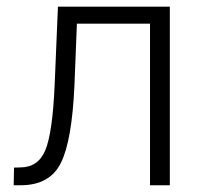

<svg xmlns="http://www.w3.org/2000/svg" viewBox="-20 -548 603 568"><path d="M482.4 -528.3V0H423.8V-478H207.5L200.2 -294.9Q192.9 -132.3 160.2 -66.2Q127.4 0 41.5 0H20.5L21.5 -52.2L39.6 -52.7Q92.8 -52.7 114 -103.5Q135.3 -154.3 141.6 -294.9L151.4 -528.3Z"/></svg>

Font: Franko
Style: Light
Weight: 300
Designer: Google
Version: Version 1.200310; 2013